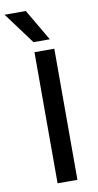

<svg xmlns="http://www.w3.org/2000/svg" viewBox="-133 -929 495 972"><g transform="rotate(-10 114.5 -443.5)"><path d="M74 -887 169 -725H85L-35 -887ZM81 0V-674H183V0Z"/></g></svg>

Font: Hind Medium
Style: Regular
Weight: 500
Designer: Manushi Parikh, Satya Rajpurohit
Foundry: Indian Type Foundry
Version: Version 1.201;PS 1.0;hotconv 1.0.78;makeotf.lib2.5.61930; tt